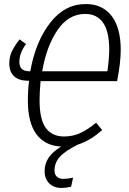

<svg xmlns="http://www.w3.org/2000/svg" viewBox="-20 -715 638 951"><path d="M181 -313Q176 -260 176 -218Q176 -123 207 -81Q238 -39 297 -39Q340 -39 376.5 -55.5Q413 -72 456 -107L486 -71Q427 -18 366 1Q302 33 276 62Q250 91 250 129Q250 149 261.5 160Q273 171 294 171Q315 171 342 165L332 210Q307 216 285 216Q247 216 224 193.5Q201 171 201 133Q201 96 220.5 66.5Q240 37 283 11Q203 7 160.5 -50Q118 -107 118 -218Q118 -267 124 -315H116Q72 -316 49 -338Q26 -360 26 -400Q26 -435 39.5 -462Q53 -489 77 -520L109 -497Q76 -453 76 -409Q76 -385 87.5 -374Q99 -363 123 -362H130Q156 -508 228 -601.5Q300 -695 405 -695Q487 -695 532.5 -636.5Q578 -578 578 -468Q578 -405 560 -313ZM189 -362H512Q521 -427 521 -470Q521 -559 490.5 -602.5Q460 -646 402 -646Q319 -646 264.5 -565.5Q210 -485 189 -362Z"/></svg>

Font: Fira Sans Extra Condensed Light
Style: Italic
Weight: 300
Width: 3
Italic angle: -8°
Designer: Carrois Corporate & Edenspiekermann AG
Foundry: Carrois Corporate GbR & Edenspiekermann AG
Version: Version 4.203